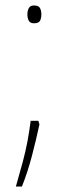

<svg xmlns="http://www.w3.org/2000/svg" viewBox="-20 -796 244 701"><path d="M80 -744Q80 -756 85 -766Q90 -776 104 -776Q121 -776 126 -766.5Q131 -757 131 -744Q131 -729 126 -720Q121 -711 104 -711Q90 -711 85 -720.5Q80 -730 80 -744ZM120 -355 124 -342Q113 -290 97 -228.5Q81 -167 60 -115H38Q53 -167 63.5 -206.5Q74 -246 80.5 -281Q87 -316 92 -355Z"/></svg>

Font: Noto Sans Khmer UI SemiCondensed Thin
Style: Regular
Weight: 100
Width: 4
Designer: Danh Hong and the Monotype Design Team
Foundry: Monotype Imaging Inc.
Version: Version 2.002; ttfautohint (v1.8.4.7-5d5b)